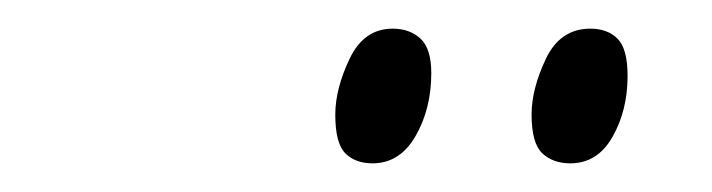

<svg xmlns="http://www.w3.org/2000/svg" viewBox="-20 -746 497 134"><path d="M378 -632Q366 -632 358.5 -639Q351 -646 351 -666Q351 -684 361 -705Q371 -726 392 -726Q404 -726 411 -719Q418 -712 418 -693Q418 -669 407.5 -650.5Q397 -632 378 -632ZM240 -632Q228 -632 221 -639Q214 -646 214 -666Q214 -684 224 -705Q234 -726 254 -726Q266 -726 273.5 -719Q281 -712 281 -695Q281 -670 270 -651Q259 -632 240 -632Z"/></svg>

Font: Noto Serif Display ExtraCondensed Light
Style: Italic
Weight: 300
Width: 2
Italic angle: -12°
Designer: Monotype Design Team
Foundry: Monotype Imaging Inc.
Version: Version 2.009